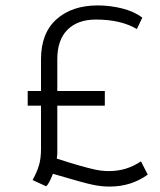

<svg xmlns="http://www.w3.org/2000/svg" viewBox="-20 -673 591 707"><path d="M524 -30Q463 14 384 14Q351 14 320 7Q290 1 175 -33Q160 5 150 13L100 -10Q117 -41 124 -66Q131 -91 131 -124V-284H82V-338H131V-455Q131 -551 188 -602Q245 -653 340 -653Q385 -653 429.5 -642Q474 -631 504 -608L484 -566Q425 -601 333 -601Q266 -601 228.5 -563.5Q191 -526 191 -455V-338H366V-284H191V-106L189 -89Q282 -59 328 -49Q355 -43 381 -43Q447 -43 499 -79Z"/></svg>

Font: Bellota Text
Style: Regular
Weight: 400
Designer: Kemie Guaida
Foundry: Kemie Guaida
Version: Version 4.001